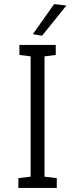

<svg xmlns="http://www.w3.org/2000/svg" viewBox="-20 -920 388 940"><path d="M305 -893 186 -745 141 -753 245 -900ZM258 -48 198 -55V-644L253 -651V-700H75V-651L130 -644V-55L70 -48V0H258Z"/></svg>

Font: Antic
Style: Regular
Weight: 400
Version: Version 1.0002